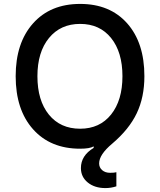

<svg xmlns="http://www.w3.org/2000/svg" viewBox="-20 -742 816 980"><path d="M518 218Q463 218 428 189.5Q393 161 393 116Q393 52 458 13V5Q439 17 389 17Q237 17 148.5 -82.5Q60 -182 60 -353Q60 -523 148.5 -622.5Q237 -722 389 -722Q541 -722 629 -623Q717 -524 717 -353Q717 -246 678 -164Q639 -82 553 -9Q486 47 486 92Q486 113 501.5 126.5Q517 140 542 140Q564 140 574 137V209Q547 218 518 218ZM171 -353Q171 -229 229.5 -157Q288 -85 389 -85Q489 -85 547 -157.5Q605 -230 605 -353Q605 -476 547 -548Q489 -620 389 -620Q289 -620 230 -548Q171 -476 171 -353Z"/></svg>

Font: Manrope Medium
Style: Medium
Weight: 500
Designer: Mikhail Sharanda
Foundry: Mikhail Sharanda
Version: Version 4.000;hotconv 1.0.109;makeotfexe 2.5.65596